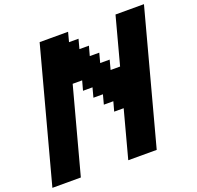

<svg xmlns="http://www.w3.org/2000/svg" viewBox="-147 -1032 1217 1189"><g transform="rotate(-20 461.0 -437.5)"><path d="M500 0H687.5Q726.6 -146 804.7 -437.5Q882.8 -729 921.9 -875H734.4L650.9 -562.5H588.4L605 -625H542.5L559.1 -687.5H496.6L513.7 -750H451.2L467.8 -812.5H405.3L421.9 -875H234.4Q195.3 -729 117.2 -437.5Q39.1 -146 0 0H187.5L338.4 -562.5H400.9L383.8 -500H446.3L429.7 -437.5H492.2L475.6 -375H538.1L521 -312.5H583.5Z"/></g></svg>

Font: Faithful 32x
Style: SemiboldOblique
Weight: 400
Foundry: Faithful Resource Pack
Version: Version 1.0; January 27, 2023